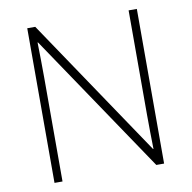

<svg xmlns="http://www.w3.org/2000/svg" viewBox="-80 -793 871 873"><g transform="rotate(-10 355.5 -357.0)"><path d="M608 0V-714H570V-231C570 -181 571 -120 572 -74H570L139 -714H102V0H139V-481C139 -538 138 -587 137 -642H139L572 0Z"/></g></svg>

Font: Noto Sans Arabic ExtLt
Style: Regular
Weight: 200
Designer: Monotype Design Team, Nadine Chahine, Nizar Qandah and Khaled Hosny
Foundry: Monotype Imaging Inc.
Version: Version 2.012